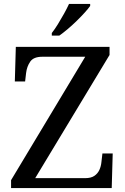

<svg xmlns="http://www.w3.org/2000/svg" viewBox="-20 -951 632 971"><path d="M36 0V-40L411 -664H194Q150 -664 133 -639.5Q116 -615 112 -582L107 -539H55L60 -714H534V-673L158 -50H410Q440 -50 457 -61.5Q474 -73 482.5 -91.5Q491 -110 493 -132L498 -175H550L545 0ZM242 -784Q257 -803 273 -829Q289 -855 304 -882Q319 -909 329 -931H436V-921Q427 -908 409 -888Q391 -868 368.5 -846Q346 -824 323 -804.5Q300 -785 280 -771H242Z"/></svg>

Font: Noto Serif Toto
Style: Regular
Weight: 400
Designer: Monotype Design Team
Foundry: Monotype Imaging Inc.
Version: Version 2.001